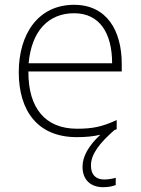

<svg xmlns="http://www.w3.org/2000/svg" viewBox="-20 -560 585 798"><path d="M358 128C358 80 394 35 455 -19C458 -20 462 -22 465 -23V-61C404 -33 365 -25 300 -25C169 -25 97 -110 98 -263H486V-294C486 -434 423 -540 288 -540C136 -540 58 -415 58 -260C58 -100 136 10 299 10C336 10 368 7 397 0C348 46 323 90 323 133C323 189 358 218 409 218C431 218 449 214 461 209V179C450 182 433 186 413 186C377 186 358 165 358 128ZM288 -505C395 -505 446 -421 446 -297H99C111 -432 182 -505 288 -505Z"/></svg>

Font: Noto Sans Myanmar ExtraLight
Style: Regular
Weight: 200
Designer: Monotype Design Team
Foundry: Monotype Imaging Inc.
Version: Version 2.107